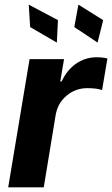

<svg xmlns="http://www.w3.org/2000/svg" viewBox="-20 -797 477 817"><path d="M14.9 0 105.8 -545.5H252.5L236.5 -450.3H242.2Q265.3 -500 304.5 -526.6Q343.8 -553.3 390.6 -553.3Q416.5 -553.3 437.1 -548.3L414.4 -413.7Q391.3 -421.9 351.6 -421.9Q301.8 -421.9 263.8 -390.3Q225.9 -358.7 217 -308.6L166.2 0ZM221.9 -615.8 108.3 -681.8 102.3 -777.3 226.6 -711.3ZM395.2 -615.8 296.2 -681.8 313.6 -777.3 419 -711.3Z"/></svg>

Font: Karasuma Gothic
Style: Bold Italic
Weight: 700
Italic angle: 9.39998°
Designer: Rasmus Andersson / Ryoko Nishizuka
Foundry: Genbu
Version: Version 1.00